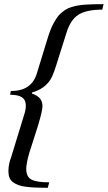

<svg xmlns="http://www.w3.org/2000/svg" viewBox="-20 -749 519 925"><path d="M210 155.8Q176.3 155.8 153.6 154.8Q130.9 153.8 107.4 151.1Q84 148.4 69.6 143.1Q55.2 137.7 43.2 129.2Q31.2 120.6 25.9 107.4Q20.5 94.2 20.5 76.2Q20.5 41.5 34.2 6.8L100.1 -208.5Q104.5 -223.1 104.5 -240.2Q104.5 -267.1 86.4 -279.8Q68.4 -292.5 28.8 -292.5L32.2 -310.5Q130.9 -310.5 156.7 -392.6L207 -556.6Q214.4 -581.1 221.7 -600.6Q229 -620.1 238 -636.5Q247.1 -652.8 255.4 -665Q263.7 -677.2 275.4 -687Q287.1 -696.8 297.6 -703.4Q308.1 -710 324.2 -714.8Q340.3 -719.7 354.5 -722.4Q368.7 -725.1 390.4 -726.6Q412.1 -728 431.4 -728.5Q450.7 -729 479 -729L472.7 -702.6Q396.5 -702.6 357.7 -678Q318.8 -653.3 299.3 -587.9L262.2 -470.7Q237.3 -387.7 224.6 -368.2Q195.3 -320.3 134.8 -303.7L133.8 -298.3Q160.6 -289.1 172.6 -274.4Q184.6 -259.8 184.6 -236.8Q184.6 -215.3 163.1 -143.6L120.6 -10.7Q106.4 40 106.4 64.9Q106.4 102.5 131.3 116Q156.2 129.4 217.3 129.4Z"/></svg>

Font: Elstob 6pt Medium
Style: Italic
Weight: 500
Italic angle: -20°
Designer: Peter S. Baker
Version: Version 1.015